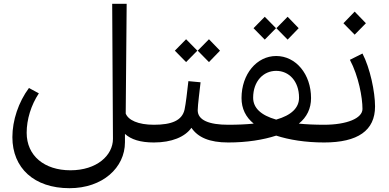

<svg xmlns="http://www.w3.org/2000/svg" viewBox="-20 -748 2042 1008"><path d="M345 240C519 240 636 132 636 -1V-45C668 -16 716 0 788 0L807 -12V-81L788 -93C704 -93 653 -118 640 -152L645 -728H569L573 -19C573 68 488 146 350 146C213 146 120 70 120 -51C120 -121 143 -196 184 -258L132 -286C77 -212 45 -116 45 -28C45 134 159 240 345 240Z M788 0C881 0 951 -29 985 -77C1019 -27 1079 0 1178 0L1197 -12V-81L1178 -93C1078 -93 1018 -117 1018 -169C1018 -196 1029 -278 1033 -316L969 -322C962 -260 956 -207 949 -173C936 -115 881 -93 788 -93L769 -81V-12ZM898 -482 957 -422 1016 -482 957 -542ZM1018 -482 1077 -422 1135 -482 1077 -542Z M1178 0C1277 0 1362 -14 1430 -36C1498 -14 1583 0 1683 0L1702 -12V-81L1683 -93C1633 -93 1589 -95 1549 -99C1591 -133 1613 -178 1613 -233C1613 -359 1533 -454 1430 -454C1328 -454 1248 -359 1248 -233C1248 -178 1270 -133 1312 -99C1272 -95 1228 -93 1178 -93L1159 -81V-12ZM1309 -235C1309 -322 1363 -376 1430 -376C1497 -376 1550 -322 1550 -235C1550 -182 1510 -143 1430 -120C1349 -143 1309 -182 1309 -235ZM1311 -600 1370 -540 1429 -600 1370 -660ZM1431 -600 1490 -540 1548 -600 1490 -660Z M1681 0C1859 0 1949 -63 1949 -189C1949 -266 1923 -390 1883 -467L1817 -434C1863 -347 1883 -236 1883 -176C1883 -127 1801 -93 1681 -93L1664 -81V-12ZM1783 -626 1842 -566 1901 -626 1842 -687Z"/></svg>

Font: Wafeq
Style: Regular
Weight: 400
Designer: Rasmus Andersson & Azza Alameddine
Foundry: Google & TypeTogether
Version: Version 3.000;FEAKit 1.0